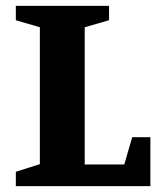

<svg xmlns="http://www.w3.org/2000/svg" viewBox="-20 -635 536 655"><path d="M34 0V-49L116 -75V-542L34 -566V-615H352V-566L269 -542V-74H404L431 -167H493V0Z"/></svg>

Font: Manuale ExtraBold
Style: Regular
Weight: 800
Version: Version 1.002